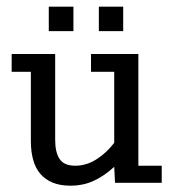

<svg xmlns="http://www.w3.org/2000/svg" viewBox="-20 -558 525 586"><path d="M331.1 0 328.6 -48.8Q296.4 -19.5 264.4 -5.4Q232.4 8.8 195.8 8.8Q163.6 8.8 140.6 -0.7Q117.7 -10.3 102.8 -27.8Q87.9 -45.4 81.1 -70.6Q74.2 -95.7 74.2 -127.4V-338.9H15.6V-393.1H148.4V-130.9Q148.4 -92.8 162.1 -72.5Q175.8 -52.2 209.5 -52.2Q243.7 -52.2 274.4 -71.8Q305.2 -91.3 328.6 -122.1V-338.9H257.8V-393.1H402.3V-52.2H473.6V0ZM356 -537.6V-462.9H281.7V-537.6ZM204.1 -537.6V-462.9H128.9V-537.6Z"/></svg>

Font: Rokkitt
Style: Regular
Weight: 400
Version: Version 1.2; ttfautohint (v1.5) -l 7 -r 28 -G 50 -x 13 -D la